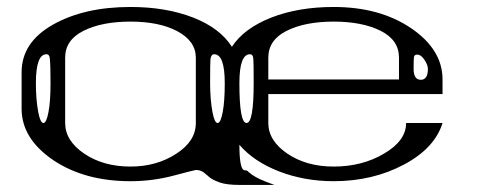

<svg xmlns="http://www.w3.org/2000/svg" viewBox="-20 -520 1372 551"><path d="M1208 -322.3Q1208 -334 1197.3 -349.6Q1187.5 -363.3 1177.7 -363.3Q1168.9 -363.3 1168 -356.4Q1167 -351.6 1167 -322.3Q1167 -291 1187.5 -291Q1208 -291 1208 -322.3ZM708 -281.2Q708 -342.8 707 -351.6Q706.1 -364.3 697.3 -364.3Q667 -364.3 667 -281.2Q667 -167 687.5 -167Q708 -167 708 -281.2ZM625 -281.2Q625 -364.3 594.7 -364.3Q585.9 -364.3 584 -350.6Q583 -341.8 583 -281.2Q583 -234.4 589.8 -198.2Q595.7 -167 604.5 -167Q613.3 -167 619.1 -198.2Q625 -228.5 625 -281.2ZM123 -351.6Q122.1 -364.3 113.3 -364.3Q83 -364.3 83 -281.2Q83 -234.4 89.8 -198.2Q95.7 -167 104.5 -167Q113.3 -167 119.1 -198.2Q125 -228.5 125 -281.2Q125 -334 123 -351.6ZM542 -167V-354.5Q542 -402.3 488.3 -430.7Q436.5 -458 354.5 -458Q272.5 -458 219.7 -431.6Q167 -405.3 167 -354.5V-167Q167 -116.2 221.7 -79.1Q276.4 -42 354.5 -42Q429.7 -42 486.3 -79.1Q542 -115.2 542 -167ZM750 -292H1125V-354.5Q1125 -405.3 1072.3 -431.6Q1019.5 -458 937.5 -458Q855.5 -458 802.7 -431.6Q750 -405.3 750 -354.5ZM1250 -250H750V-167Q750 -116.2 804.7 -79.1Q859.4 -42 937.5 -42Q1019.5 -42 1082 -79.1Q1145.5 -116.2 1145.5 -167H1250Q1227.5 -94.7 1139.6 -47.9Q1049.8 0 937.5 0Q853.5 0 780.3 -28.3Q708 -56.6 667 -104.5Q667 -31.2 682.6 -31.2Q687.5 -31.2 688.5 -30.3L690.4 -29.3Q692.4 -27.3 693.4 -26.4Q695.3 -24.4 703.1 -18.6Q711.9 -12.7 725.6 -5.9Q743.2 2 767.6 10.7H737.3H667Q631.8 10.7 611.3 3.9Q589.8 -3.9 582 -10.7Q574.2 -17.6 564.5 -25.4Q554.7 -32.2 542 -32.2Q539.1 -32.2 480.5 -16.6Q418.9 0 354.5 0Q222.7 0 132.8 -60.5Q42 -122.1 42 -208V-312.5Q42 -398.4 131.8 -449.2Q221.7 -500 354.5 -500Q456.1 -500 534.2 -469.7Q611.3 -439.5 645.5 -385.7Q679.7 -438.5 758.8 -469.7Q836.9 -500 937.5 -500Q1069.3 -500 1159.2 -439.5Q1250 -377.9 1250 -292Z"/></svg>

Font: okolaksMetalik
Style: bold
Weight: 700
Width: 7
Version: Version 0.6